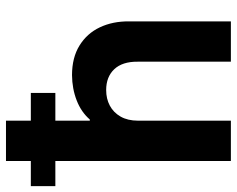

<svg xmlns="http://www.w3.org/2000/svg" viewBox="-125 -697 792 642"><g transform="rotate(-90 271.0 -376.0)"><path d="M53.7 -586.9H-30.3V-668.9H53.7V-752H188.5V-668.9H281.2V-586.9H188.5V-471.7H192.4Q217.3 -500.5 256.3 -515.6Q295.4 -530.8 340.8 -531.2Q399.4 -531.2 439.9 -506.1Q480.5 -481 500.7 -438Q521 -395 520.5 -340.8V0H385.7V-311.5Q386.2 -362.8 360.6 -389.9Q335 -417 291 -417Q261.7 -417 238.8 -404.8Q215.8 -392.6 202.1 -368.7Q188.5 -344.7 188.5 -310.5V0H53.7Z"/></g></svg>

Font: Reddit Sans Strawberry
Style: Bold
Weight: 700
Designer: Stephen Hutchings
Foundry: Reddit
Version: Version 1.013